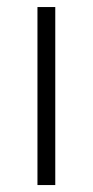

<svg xmlns="http://www.w3.org/2000/svg" viewBox="-20 -533 267 553"><path d="M139.2 -512.7V0H87.9V-512.7Z"/></svg>

Font: Sansation Light
Style: Light
Weight: 300
Designer: Bernd Montag
Version: Version 1.301